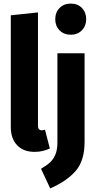

<svg xmlns="http://www.w3.org/2000/svg" viewBox="-20 -827 534 1067"><path d="M40 -121V-742L191 -758V-128Q191 -103 212 -103Q218 -103 230 -106L257 -2Q241 6 219 11.5Q197 17 173 17Q110 17 75 -20Q40 -57 40 -121ZM450 -38Q450 66 400.5 123Q351 180 259 220L208 111Q240 92 258.5 75Q277 58 288 31.5Q299 5 299 -36V-531H450ZM459 -720Q459 -683 435 -658.5Q411 -634 373 -634Q335 -634 311 -658.5Q287 -683 287 -720Q287 -758 311 -782.5Q335 -807 373 -807Q412 -807 435.5 -782.5Q459 -758 459 -720Z"/></svg>

Font: Fira Sans Extra Condensed
Style: Bold
Weight: 700
Width: 1
Designer: Carrois Corporate & Edenspiekermann AG
Foundry: Carrois Corporate GbR & Edenspiekermann AG
Version: Version 4.203